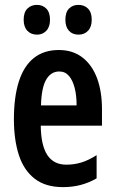

<svg xmlns="http://www.w3.org/2000/svg" viewBox="-20 -757 482 787"><path d="M221 -552Q279 -552 318.5 -521Q358 -490 378 -436Q398 -382 398 -309V-242H147Q148 -161 174 -121.5Q200 -82 252 -82Q284 -82 313.5 -91Q343 -100 376 -121V-26Q345 -8 311 1Q277 10 238 10Q166 10 121.5 -25Q77 -60 57 -122.5Q37 -185 37 -268Q37 -360 57.5 -423.5Q78 -487 119 -519.5Q160 -552 221 -552ZM223 -464Q189 -464 169.5 -431Q150 -398 148 -325H294Q294 -366 286 -397Q278 -428 262.5 -446Q247 -464 223 -464ZM77 -676Q77 -707 92.5 -722Q108 -737 131 -737Q155 -737 170 -721.5Q185 -706 185 -676Q185 -647 170 -631Q155 -615 132 -615Q107 -615 92 -631Q77 -647 77 -676ZM248 -676Q248 -707 263 -722Q278 -737 301 -737Q326 -737 341 -721.5Q356 -706 356 -676Q356 -647 341 -631Q326 -615 302 -615Q277 -615 262.5 -631Q248 -647 248 -676Z"/></svg>

Font: Noto Sans Display ExtraCondensed SemiBold
Style: Regular
Weight: 600
Width: 2
Designer: Monotype Design Team
Foundry: Monotype Imaging Inc.
Version: Version 2.003